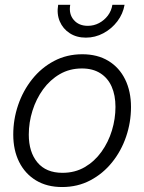

<svg xmlns="http://www.w3.org/2000/svg" viewBox="-20 -754 590 785"><path d="M233.9 10.7Q171.9 10.7 127.2 -16.4Q82.5 -43.5 58.3 -91.8Q34.2 -140.1 34.2 -204.1Q34.2 -266.1 54.2 -324.7Q74.2 -383.3 111.6 -430.2Q148.9 -477.1 200.9 -504.6Q252.9 -532.2 316.4 -532.2Q378.4 -532.2 423.1 -505.1Q467.8 -478 491.7 -429.2Q515.6 -380.4 515.6 -316.4Q515.6 -253.9 495.6 -195.3Q475.6 -136.7 438.2 -90.3Q400.9 -43.9 349.1 -16.6Q297.4 10.7 233.9 10.7ZM235.4 -47.4Q286.6 -47.4 326.7 -70.8Q366.7 -94.2 394.8 -133.3Q422.9 -172.4 437.5 -220.2Q452.1 -268.1 452.1 -316.9Q452.1 -364.7 436.5 -399.9Q420.9 -435.1 390.1 -454.6Q359.4 -474.1 314.9 -474.1Q264.6 -474.1 224.6 -450.9Q184.6 -427.7 156.2 -388.7Q127.9 -349.6 112.8 -301.5Q97.7 -253.4 97.7 -203.6Q97.7 -132.3 133.1 -89.8Q168.5 -47.4 235.4 -47.4ZM331.1 -600.1Q293 -600.1 265.1 -618.2Q237.3 -636.2 224.4 -666.5Q211.4 -696.8 217.8 -734.4H267.1Q260.7 -696.8 281.5 -672.6Q302.2 -648.4 338.9 -648.4Q363.8 -648.4 385 -659.7Q406.2 -670.9 420.9 -690.2Q435.5 -709.5 439.5 -734.4H489.3Q482.9 -697.3 459.7 -666.7Q436.5 -636.2 402.8 -618.2Q369.1 -600.1 331.1 -600.1Z"/></svg>

Font: Inter 28pt Light
Style: Italic
Weight: 300
Italic angle: -9.3988°
Designer: Rasmus Andersson
Foundry: rsms
Version: Version 4.001;git-66647c0bb